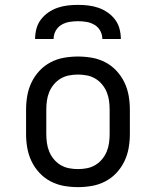

<svg xmlns="http://www.w3.org/2000/svg" viewBox="-20 -760 640 788"><path d="M300 8Q271 8 242.5 3Q214 -2 188 -15.5Q162 -29 142 -50.5Q122 -72 109.5 -98Q97 -124 92 -152.5Q87 -181 87 -210V-310Q87 -339 92 -367.5Q97 -396 109.5 -422Q122 -448 142 -469.5Q162 -491 188 -504.5Q214 -518 242.5 -523Q271 -528 300 -528Q329 -528 357.5 -523Q386 -518 412 -504.5Q438 -491 458 -469.5Q478 -448 490.5 -422Q503 -396 508 -367.5Q513 -339 513 -310V-210Q513 -181 508 -152.5Q503 -124 490.5 -98Q478 -72 458 -50.5Q438 -29 412 -15.5Q386 -2 357.5 3Q329 8 300 8ZM300 -66Q318 -66 336.5 -69.5Q355 -73 371 -82.5Q387 -92 399 -106.5Q411 -121 418 -138Q425 -155 427.5 -173.5Q430 -192 430 -210V-310Q430 -328 427.5 -346.5Q425 -365 418 -382Q411 -399 399 -413.5Q387 -428 371 -437.5Q355 -447 336.5 -450.5Q318 -454 300 -454Q282 -454 263.5 -450.5Q245 -447 229 -437.5Q213 -428 201 -413.5Q189 -399 182 -382Q175 -365 172.5 -346.5Q170 -328 170 -310V-210Q170 -192 172.5 -173.5Q175 -155 182 -138Q189 -121 201 -106.5Q213 -92 229 -82.5Q245 -73 263.5 -69.5Q282 -66 300 -66ZM124 -600Q124 -621 129.5 -642Q135 -663 148 -680Q161 -697 178.5 -709Q196 -721 216 -728Q236 -735 257.5 -737.5Q279 -740 300 -740Q321 -740 342.5 -737.5Q364 -735 384 -728Q404 -721 421.5 -709Q439 -697 452 -680Q465 -663 470.5 -642Q476 -621 476 -600H400Q400 -618 391.5 -633.5Q383 -649 368 -658Q353 -667 335.5 -670Q318 -673 300 -673Q282 -673 264.5 -670Q247 -667 232 -658Q217 -649 208.5 -633.5Q200 -618 200 -600Z"/></svg>

Font: Iosevka Etoile
Style: Regular
Weight: 400
Designer: Belleve Invis
Foundry: Belleve Invis
Version: Version 33.2.4